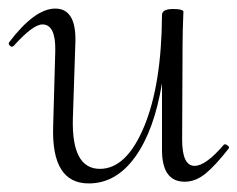

<svg xmlns="http://www.w3.org/2000/svg" viewBox="-32 -415 554 448"><path d="M490 -77Q493 -80 498.5 -76Q504 -72 502 -69Q470 -28 447 -9.5Q424 9 399 9Q346 9 346 -65V-221Q328 -111 283.5 -49Q239 13 175 13Q88 13 92 -119L97 -297Q98 -358 67 -358Q45 -358 0 -308Q-4 -304 -8.5 -308Q-13 -312 -11 -316Q49 -395 97 -395Q145 -395 144 -320L138 -138Q135 -21 201 -21Q263 -21 304 -119Q345 -217 346 -380Q346 -394 372 -394Q394 -394 396 -388Q396 -387 395.5 -375Q395 -363 394.5 -345Q394 -327 394 -312L393 -89Q393 -28 422 -28Q448 -28 490 -77Z"/></svg>

Font: Cormorant Upright Light
Style: Regular
Weight: 300
Designer: Christian Thalmann (Catharsis Fonts)
Foundry: Catharsis Fonts
Version: Version 3.302;PS 003.302;hotconv 1.0.88;makeotf.lib2.5.64775